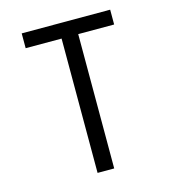

<svg xmlns="http://www.w3.org/2000/svg" viewBox="-109 -825 819 914"><g transform="rotate(-15 300.0 -367.5)"><path d="M259 0V-662H82V-735H518V-662H341V0Z"/></g></svg>

Font: Iosevka Extended
Style: Regular
Weight: 400
Width: 7
Monospace: yes
Designer: Belleve Invis
Foundry: Belleve Invis
Version: Version 32.5.0; ttfautohint (v1.8.4)